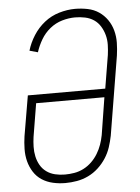

<svg xmlns="http://www.w3.org/2000/svg" viewBox="-53 -785 607 835"><g transform="rotate(-5 250.0 -367.5)"><path d="M199 8Q171 8 144.5 2Q118 -4 96.5 -18Q75 -32 61 -54Q47 -76 40.5 -101.5Q34 -127 34.5 -155Q35 -183 39 -210L69 -386H407L431 -531Q434 -553 434.5 -575Q435 -597 429.5 -617.5Q424 -638 413 -656Q402 -674 385 -685.5Q368 -697 346.5 -701.5Q325 -706 303 -706Q275 -706 246 -697.5Q217 -689 193 -669.5Q169 -650 153.5 -623.5Q138 -597 129 -569L93 -579Q103 -613 123 -644.5Q143 -676 172 -699Q201 -722 236.5 -732.5Q272 -743 306 -743Q334 -743 361 -737.5Q388 -732 409.5 -717.5Q431 -703 446 -681.5Q461 -660 468 -634Q475 -608 474.5 -580.5Q474 -553 470 -525L413 -180Q408 -155 400 -130.5Q392 -106 377.5 -83.5Q363 -61 343 -42.5Q323 -24 299 -12.5Q275 -1 249.5 3.5Q224 8 199 8ZM200 -29Q220 -29 241 -32.5Q262 -36 281.5 -46Q301 -56 317 -71.5Q333 -87 344.5 -106Q356 -125 363 -145Q370 -165 374 -186L400 -349H102L78 -204Q75 -183 74.5 -161Q74 -139 78.5 -118.5Q83 -98 93 -80.5Q103 -63 119.5 -51Q136 -39 157 -34Q178 -29 200 -29Z"/></g></svg>

Font: Iosevka Extralight
Style: Italic
Weight: 200
Italic angle: -9°
Monospace: yes
Designer: Belleve Invis
Foundry: Belleve Invis
Version: Version 32.5.0; ttfautohint (v1.8.4)